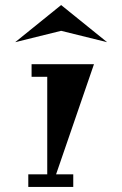

<svg xmlns="http://www.w3.org/2000/svg" viewBox="-20 -740 484 760"><path d="M222 -720 404 -573 222 -618 40 -573ZM92 -50H167V-436H105V-486H352L202 -50H270V0H92Z"/></svg>

Font: Chokokutai
Style: Regular
Weight: 400
Designer: 108号,108go
Foundry: Font Zone 108
Version: Version 1.000; ttfautohint (v1.8.3)